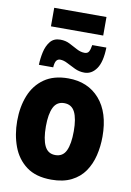

<svg xmlns="http://www.w3.org/2000/svg" viewBox="-101 -999 733 1071"><g transform="rotate(10 265.0 -463.5)"><path d="M267 10Q179 10 125.5 -30Q72 -70 47.5 -136Q23 -202 23 -280Q23 -360 48.5 -424Q74 -488 127.5 -525.5Q181 -563 263 -563Q375 -563 441 -487.5Q507 -412 507 -276Q507 -220 494.5 -168.5Q482 -117 454.5 -77Q427 -37 380.5 -13.5Q334 10 267 10ZM265 -129Q308 -129 326 -167.5Q344 -206 344 -278Q344 -349 325.5 -386Q307 -423 265 -423Q223 -423 204.5 -385.5Q186 -348 186 -278Q186 -206 204.5 -167.5Q223 -129 265 -129ZM88 -609Q89 -645 97 -681.5Q105 -718 125 -743Q145 -768 182 -768Q212 -768 236 -755.5Q260 -743 282.5 -731Q305 -719 327 -719Q344 -719 351 -731Q358 -743 362 -769H442Q440 -687 413 -648.5Q386 -610 345 -610Q316 -610 290.5 -622Q265 -634 242.5 -646Q220 -658 200 -658Q187 -658 179 -647.5Q171 -637 169 -609ZM117 -832V-937H413V-832Z"/></g></svg>

Font: Noto Sans Mono Condensed Black
Style: Regular
Weight: 900
Width: 3
Designer: Monotype Design Team
Foundry: Monotype Imaging Inc.
Version: Version 2.014